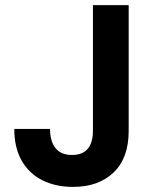

<svg xmlns="http://www.w3.org/2000/svg" viewBox="-20 -720 598 752"><path d="M266 12Q197 12 145 -14.5Q93 -41 64.5 -91.5Q36 -142 36 -215H176Q176 -183 185.5 -160Q195 -137 214 -125Q233 -113 262 -113Q291 -113 309 -124.5Q327 -136 335.5 -157Q344 -178 344 -207V-700H484V-207Q484 -101 425 -44.5Q366 12 266 12Z"/></svg>

Font: DM Sans 9pt ExtraBold
Style: Regular
Weight: 800
Version: Version 4.004;gftools[0.9.30]